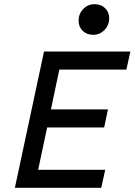

<svg xmlns="http://www.w3.org/2000/svg" viewBox="-20 -896 642 916"><path d="M51 0 190 -650H602L583 -564H263L223 -374H495L477 -288H205L162 -86H482L463 0ZM425 -730Q394 -730 374.5 -749Q355 -768 355 -797Q355 -830 377 -853Q399 -876 431 -876Q462 -876 481.5 -857Q501 -838 501 -809Q501 -776 478.5 -753Q456 -730 425 -730Z"/></svg>

Font: Sometype Mono Medium
Style: Italic
Weight: 500
Italic angle: -12°
Monospace: yes
Designer: Ryoichi Tsunekawa
Foundry: Dharma Type
Version: Version 1.000; ttfautohint (v1.8.3)